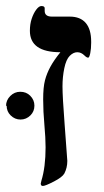

<svg xmlns="http://www.w3.org/2000/svg" viewBox="-48 -607 346 636"><path d="M254 -469V-465Q254 -446 251 -431Q248 -416 244 -416Q239 -416 232 -423Q221 -434 208 -434Q195 -434 183 -422Q171 -410 165 -381Q159 -352 159 -321Q159 -287 166 -196Q173 -101 175 -74Q175 -51 165 -32Q158 -20 131 -6Q102 9 94 9Q87 9 87 1L89 -8Q103 -53 103 -119Q103 -150 99 -194Q95 -238 95 -278Q95 -318 101 -341Q107 -364 119 -386Q131 -408 152 -434Q51 -434 51 -505Q51 -527 57 -545Q63 -563 72 -575Q81 -587 89 -587Q100 -587 100 -580V-571Q100 -552 124 -552H183Q218 -552 236 -531Q254 -510 254 -469ZM-26 -257 -28 -256Q-28 -275 -14 -289Q0 -303 19 -303Q39 -303 52 -290Q66 -276 66 -257Q66 -238 53 -225Q39 -211 20 -211Q1 -211 -13 -225Q-26 -238 -26 -257Z"/></svg>

Font: Libra Serif Modern
Style: Bold
Weight: 700
Designer: Stefan Peev, Context Ltd
Foundry: Ascender Corporation
Version: Version 1.000